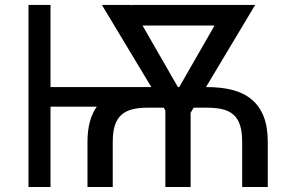

<svg xmlns="http://www.w3.org/2000/svg" viewBox="-20 -747 1216 767"><path d="M181.8 -399.1H584.5L387.1 -727.3H502.1L504.3 -723.7V-727.3H999.3L802.9 -399.1H808.2Q864.7 -399.1 909.4 -387.4Q954.2 -375.7 985.4 -349.6Q1016.7 -323.5 1033.2 -281.8Q1049.7 -240.1 1049.7 -180.4V0H947.4V-180.4Q947.4 -220.5 938.9 -246.8Q930.4 -273.1 913 -288.5Q895.6 -304 869.5 -310.4Q843.4 -316.8 808.2 -316.8H753.6L741.5 -296.5V0H640.6V-305.8L633.9 -316.8H569.6Q535.2 -316.8 509.1 -310.4Q483 -304 465.4 -288.5Q447.8 -273.1 439.1 -246.8Q430.4 -220.5 430.4 -180.4V0H329.5V-180.4Q329.5 -225.9 339 -260.7Q348.4 -295.5 366.8 -321H181.8V0H93.8V-727.3H181.8ZM696 -399.1 837 -644.9H549.4L690.7 -399.1Z"/></svg>

Font: Interop
Style: Regular
Weight: 400
Designer: Rasmus Andersson, Google, Jang Haemin
Foundry: jhaemin
Version: Version 1.008